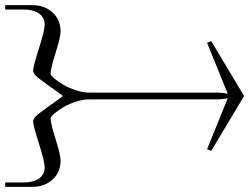

<svg xmlns="http://www.w3.org/2000/svg" viewBox="-29 -728 978 748"><path d="M-8.8 -708H96.2Q144.5 -708 175.8 -679.4Q207 -650.9 207 -605Q207 -584 187.5 -521.7Q168 -459.5 168 -440.9Q168 -434.6 182.1 -422.6Q196.3 -410.6 217.3 -398.2Q238.3 -385.7 266.4 -376.5Q294.4 -367.2 318.8 -367.2H810.1Q840.8 -367.2 856.9 -362.8L857.9 -363.8L777.8 -561L793.9 -567.9L921.9 -354L793.9 -140.1L777.8 -147L857.9 -344.2L856.9 -345.2Q840.8 -340.8 810.1 -340.8H318.8Q293.9 -340.8 265.6 -331.5Q237.3 -322.3 216.6 -309.6Q195.8 -296.9 181.9 -284.9Q168 -272.9 168 -267.1Q168 -248.5 187.5 -186.3Q207 -124 207 -103Q207 -57.1 175.8 -28.6Q144.5 0 96.2 0H-8.8V-17.1H61Q101.6 -17.1 123.3 -32.7Q145 -48.3 145 -76.2Q145 -98.1 122.6 -168.9Q100.1 -239.7 100.1 -253.9Q100.1 -261.2 105 -268.1Q109.9 -274.9 113.8 -278.3Q117.7 -281.7 129.9 -291Q158.2 -312.5 182.6 -329.3Q207 -346.2 214.8 -353V-355Q207 -361.8 182.6 -378.7Q158.2 -395.5 129.9 -417Q117.7 -426.3 113.8 -429.7Q109.9 -433.1 105 -439.9Q100.1 -446.8 100.1 -454.1Q100.1 -468.3 122.6 -539.1Q145 -609.9 145 -631.8Q145 -659.7 123.3 -675.3Q101.6 -690.9 61 -690.9H-8.8Z"/></svg>

Font: FoglihtenFr01
Style: Regular
Weight: 500
Version: Version 0.68